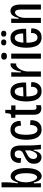

<svg xmlns="http://www.w3.org/2000/svg" viewBox="1306 -2053 760 3412"><g transform="rotate(-90 1686.0 -347.0)"><path d="M264 13Q230 13 207 -8Q184 -29 170.5 -60.5Q157 -92 151 -125H133L137 0H63V-700H152V-604Q152 -583 149.5 -550Q147 -517 143 -480Q139 -443 134 -411H151Q164 -463 189.5 -500.5Q215 -538 261 -538Q299 -538 331.5 -509.5Q364 -481 384.5 -421Q405 -361 405 -265Q405 -125 363 -56Q321 13 264 13ZM242 -67Q259 -67 275.5 -85.5Q292 -104 303 -147Q314 -190 314 -263Q314 -336 303 -379.5Q292 -423 274.5 -442.5Q257 -462 238 -462Q217 -462 201 -443Q185 -424 174 -395Q163 -366 157.5 -334Q152 -302 152 -277V-263Q152 -231 159 -196.5Q166 -162 178.5 -132.5Q191 -103 207.5 -85Q224 -67 242 -67Z M596 11Q569 11 542.5 -2.5Q516 -16 499 -45.5Q482 -75 482 -124Q482 -170 499.5 -201Q517 -232 550 -254.5Q583 -277 628 -297Q652 -308 673 -319Q694 -330 706.5 -347.5Q719 -365 719 -395Q719 -428 702.5 -447Q686 -466 654 -466Q614 -466 595.5 -436Q577 -406 583 -352L498 -360Q491 -443 532.5 -492Q574 -541 659 -541Q740 -541 773.5 -494Q807 -447 807 -356V-202Q807 -176 809 -139.5Q811 -103 814 -65.5Q817 -28 820 0H741Q736 -32 734 -64.5Q732 -97 731 -128H717Q702 -57 671.5 -23Q641 11 596 11ZM623 -67Q655 -67 678.5 -98.5Q702 -130 719 -189V-283Q699 -269 673 -257Q647 -245 623 -230Q599 -215 583 -192.5Q567 -170 567 -134Q567 -101 582.5 -84Q598 -67 623 -67Z M1091 12Q1037 12 1001.5 -10.5Q966 -33 945.5 -71.5Q925 -110 916.5 -159Q908 -208 908 -260Q908 -316 917 -366Q926 -416 946.5 -455.5Q967 -495 1001.5 -518Q1036 -541 1087 -541Q1143 -541 1178.5 -514.5Q1214 -488 1230 -447.5Q1246 -407 1244 -363L1160 -352Q1160 -397 1142 -431.5Q1124 -466 1085 -466Q1040 -466 1018.5 -413Q997 -360 997 -265Q997 -170 1019 -115.5Q1041 -61 1089 -61Q1130 -61 1151.5 -99.5Q1173 -138 1170 -191L1255 -187Q1258 -155 1251.5 -120Q1245 -85 1226.5 -55.5Q1208 -26 1175 -7Q1142 12 1091 12Z M1467 8Q1412 8 1382.5 -24.5Q1353 -57 1353 -126V-454H1299V-528H1321Q1349 -528 1361 -537.5Q1373 -547 1375 -568L1382 -633H1440V-528H1519V-452H1440V-137Q1440 -107 1449 -92.5Q1458 -78 1481 -78Q1492 -78 1522 -85V0Q1506 4 1493 6Q1480 8 1467 8Z M1772 12Q1717 12 1681 -11Q1645 -34 1625 -72.5Q1605 -111 1597 -159Q1589 -207 1589 -258Q1589 -312 1597.5 -362.5Q1606 -413 1625.5 -453.5Q1645 -494 1679 -517.5Q1713 -541 1764 -541Q1826 -541 1862.5 -505Q1899 -469 1914 -406.5Q1929 -344 1926 -263L1678 -257Q1678 -164 1699 -112Q1720 -60 1770 -60Q1806 -60 1829.5 -89Q1853 -118 1850 -176L1932 -171Q1934 -144 1928 -112.5Q1922 -81 1904 -52.5Q1886 -24 1854 -6Q1822 12 1772 12ZM1764 -465Q1689 -465 1679 -311L1843 -316Q1842 -390 1821.5 -427.5Q1801 -465 1764 -465Z M2030 0V-527H2108L2104 -358H2122Q2131 -440 2166 -490Q2201 -540 2245 -540Q2251 -540 2256.5 -539.5Q2262 -539 2267 -538L2263 -438Q2256 -440 2247 -440Q2220 -440 2193 -414Q2166 -388 2146.5 -345Q2127 -302 2122 -251V0Z M2350 0V-528H2439V0ZM2393 -604Q2332 -604 2332 -655Q2332 -706 2393 -706Q2455 -706 2455 -655Q2455 -604 2393 -604Z M2727 12Q2672 12 2636 -11Q2600 -34 2580 -72.5Q2560 -111 2552 -159Q2544 -207 2544 -258Q2544 -312 2552.5 -362.5Q2561 -413 2580.5 -453.5Q2600 -494 2634 -517.5Q2668 -541 2719 -541Q2781 -541 2817.5 -505Q2854 -469 2869 -406.5Q2884 -344 2881 -263L2633 -257Q2633 -164 2654 -112Q2675 -60 2725 -60Q2761 -60 2784.5 -89Q2808 -118 2805 -176L2887 -171Q2889 -144 2883 -112.5Q2877 -81 2859 -52.5Q2841 -24 2809 -6Q2777 12 2727 12ZM2719 -465Q2644 -465 2634 -311L2798 -316Q2797 -390 2776.5 -427.5Q2756 -465 2719 -465ZM2793 -615Q2768 -615 2754.5 -626Q2741 -637 2741 -661Q2741 -686 2754.5 -696.5Q2768 -707 2793 -707Q2846 -707 2846 -661Q2846 -615 2793 -615ZM2638 -615Q2585 -615 2585 -661Q2585 -707 2638 -707Q2691 -707 2691 -661Q2691 -615 2638 -615Z M2985 0V-528H3062L3058 -396H3074Q3091 -472 3121 -506.5Q3151 -541 3199 -541Q3256 -541 3284 -493.5Q3312 -446 3312 -354V0H3223V-343Q3223 -405 3210.5 -432.5Q3198 -460 3172 -460Q3147 -460 3125.5 -437Q3104 -414 3090.5 -376Q3077 -338 3074 -294V0Z"/></g></svg>

Font: Bricolage Grotesque 12pt Condensed
Style: Regular
Weight: 400
Width: 3
Designer: Mathieu Triay
Foundry: Atelier Triay
Version: Version 1.001; ttfautohint (v1.8.4.7-5d5b);gftools[0.9.33.de